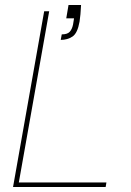

<svg xmlns="http://www.w3.org/2000/svg" viewBox="-20 -745 520 765"><path d="M32 0 156 -700H176L55 -18H404L401 0ZM222 -586 226 -608Q248 -608 257.5 -618Q267 -628 271 -647L275 -672H244L253 -725H303Q302 -703 300.5 -688Q299 -673 297 -659Q289 -613 269 -599.5Q249 -586 222 -586Z"/></svg>

Font: DM Sans 9pt Thin
Style: Italic
Weight: 250
Italic angle: -10°
Version: Version 4.004;gftools[0.9.30]